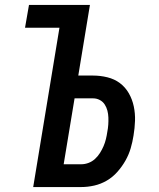

<svg xmlns="http://www.w3.org/2000/svg" viewBox="-20 -755 640 775"><path d="M114 0 220 -643H81L97 -735H343L296 -450H356Q385 -450 413.5 -443Q442 -436 464 -419.5Q486 -403 500 -378.5Q514 -354 520 -325.5Q526 -297 525 -267.5Q524 -238 519 -208Q515 -182 507.5 -156.5Q500 -131 486.5 -107Q473 -83 454 -61.5Q435 -40 411 -26Q387 -12 360.5 -6Q334 0 308 0ZM237 -92H308Q323 -92 337.5 -97.5Q352 -103 363.5 -113.5Q375 -124 383.5 -137.5Q392 -151 398 -165Q404 -179 407.5 -193.5Q411 -208 413 -222Q416 -237 417 -251.5Q418 -266 417.5 -280.5Q417 -295 413.5 -308.5Q410 -322 402.5 -333.5Q395 -345 382.5 -351.5Q370 -358 356 -358H281Z"/></svg>

Font: Iosevka Curly SmBdEx
Style: Italic
Weight: 600
Width: 7
Italic angle: -9°
Monospace: yes
Designer: Belleve Invis
Foundry: Belleve Invis
Version: Version 11.1.0; ttfautohint (v1.8.3)